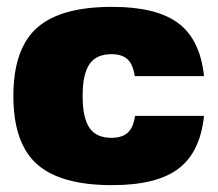

<svg xmlns="http://www.w3.org/2000/svg" viewBox="-20 -530 636 560"><path d="M374 -192H575Q564 -86 500.5 -38Q437 10 307 10Q156 10 87.5 -51.5Q19 -113 19 -250Q19 -387 87.5 -448.5Q156 -510 307 -510Q437 -510 500.5 -462Q564 -414 575 -308H373Q368 -342 352 -357Q336 -372 305 -372Q261 -372 241 -343Q221 -314 221 -250Q221 -186 241 -157Q261 -128 305 -128Q336 -128 352.5 -143Q369 -158 374 -192Z"/></svg>

Font: Fivo Sans Black
Style: Regular
Weight: 900
Designer: Alexander Slobzheninov
Foundry: Alexander Slobzheninov
Version: 1.0